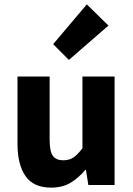

<svg xmlns="http://www.w3.org/2000/svg" viewBox="-20 -846 608 878"><path d="M214 12Q133 12 96.5 -41Q60 -94 60 -188V-496H207V-207Q207 -153 222 -133Q237 -113 269 -113Q297 -113 316 -126Q335 -139 357 -168V-496H504V0H384L373 -69H370Q338 -31 301.5 -9.5Q265 12 214 12ZM295 -572 223 -644 377 -826 476 -729Z"/></svg>

Font: hySource Sans Pro
Style: Bold
Weight: 700
Designer: Paul D. Hunt
Foundry: Adobe Systems Incorporated
Version: Version 2.021;PS 2.000;hotconv 1.0.86;makeotf.lib2.5.63406